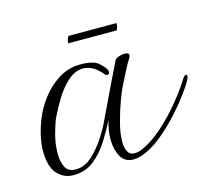

<svg xmlns="http://www.w3.org/2000/svg" viewBox="-66 -456 600 540"><g transform="rotate(-15 234.0 -185.5)"><path d="M262 6Q236 6 224.5 -15Q213 -36 213 -65Q213 -93 222 -120Q209 -94 190.5 -64.5Q172 -35 147 -15Q122 5 87 5Q59 5 40 -16Q21 -37 21 -83Q21 -102 26 -125Q31 -148 41 -173Q51 -199 71.5 -226.5Q92 -254 121 -272.5Q150 -291 186 -291Q224 -291 239 -277Q254 -263 257 -255Q258 -253 258 -250Q258 -243 251 -243Q247 -243 244 -247Q230 -264 216.5 -271Q203 -278 190 -278Q166 -278 145 -259Q124 -240 108 -213.5Q92 -187 81 -164Q75 -151 67 -122Q59 -93 59 -65Q59 -42 67 -25.5Q75 -9 97 -9Q123 -9 144.5 -28.5Q166 -48 183 -74Q200 -100 209 -120Q256 -219 284 -276Q286 -281 295.5 -284.5Q305 -288 313 -288Q326 -288 326 -280Q326 -277 321 -269Q317 -264 306 -242.5Q295 -221 284 -199Q278 -187 268.5 -161Q259 -135 251 -104.5Q243 -74 243 -50Q243 -33 249 -21.5Q255 -10 269 -10Q280 -10 293 -16Q322 -29 352 -55.5Q382 -82 409 -114.5Q436 -147 454 -176Q460 -186 465 -186Q468 -186 468 -181Q468 -177 462 -166Q445 -138 417.5 -105Q390 -72 358.5 -44Q327 -16 298 -3Q277 6 262 6ZM169 -357Q168 -356 168 -359Q168 -363 170.5 -370Q173 -377 175 -377H313Q314 -377 314 -374Q314 -370 312 -363.5Q310 -357 309 -357Z"/></g></svg>

Font: Gwendolyn
Style: Regular
Weight: 400
Designer: Robert E. Leuschke
Foundry: Robert E. Leuschke
Version: Version 1.010; ttfautohint (v1.8.3)